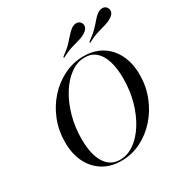

<svg xmlns="http://www.w3.org/2000/svg" viewBox="-177 -893 992 1039"><g transform="rotate(-30 319.5 -373.0)"><path d="M284.7 11.3Q219.4 11.3 171 -18.5Q122.6 -48.4 96 -102Q69.4 -155.6 69.4 -228.2Q69.4 -300 94.4 -363.7Q119.4 -427.4 163.7 -476.6Q208.1 -525.8 265.7 -554Q323.4 -582.3 387.9 -582.3Q453.2 -582.3 501.2 -552.8Q549.2 -523.4 575.8 -469.8Q602.4 -416.1 602.4 -343.5Q602.4 -271.8 577 -207.7Q551.6 -143.5 507.7 -94.4Q463.7 -45.2 406.5 -16.9Q349.2 11.3 284.7 11.3ZM281.5 2.4Q328.2 2.4 370.6 -27.4Q412.9 -57.3 445.6 -109.7Q478.2 -162.1 496.8 -229Q515.3 -296 515.3 -370.2Q515.3 -435.5 500.8 -481Q486.3 -526.6 458.5 -550Q430.6 -573.4 390.3 -573.4Q343.5 -573.4 301.2 -543.1Q258.9 -512.9 226.2 -460.5Q193.5 -408.1 174.6 -340.7Q155.6 -273.4 155.6 -199.2Q155.6 -102.4 188.3 -50Q221 2.4 281.5 2.4ZM294.4 -627.4 291.1 -632.3Q328.2 -658.9 349.2 -681Q370.2 -703.2 384.7 -720.2Q399.2 -737.1 414.5 -747.6Q432.3 -758.1 447.6 -756.5Q462.9 -754.8 471 -741.9Q479 -729 474.6 -714.9Q470.2 -700.8 453.2 -689.5Q435.5 -677.4 412.9 -671Q390.3 -664.5 361.3 -656Q332.3 -647.6 294.4 -627.4ZM457.3 -627.4 454 -632.3Q491.1 -658.9 512.5 -681Q533.9 -703.2 548 -720.2Q562.1 -737.1 577.4 -747.6Q595.2 -758.1 610.5 -756.5Q625.8 -754.8 633.9 -741.9Q641.9 -729 637.9 -714.9Q633.9 -700.8 616.1 -689.5Q598.4 -677.4 576.2 -671Q554 -664.5 525 -656Q496 -647.6 457.3 -627.4Z"/></g></svg>

Font: Playfair 144pt
Style: Italic
Weight: 400
Italic angle: -15.6°
Designer: Claus Eggers Sørensen
Foundry: Claus Eggers Sørensen
Version: Version 2.001;gftools[0.9.30]